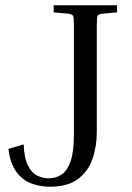

<svg xmlns="http://www.w3.org/2000/svg" viewBox="-20 -700 501 730"><path d="M184 -653V-680H425V-653L370 -648Q354 -646 351 -640Q348 -634 348 -599V-198Q348 -143 331.5 -95.5Q315 -48 276 -19Q237 10 169 10Q134 10 100.5 -2Q67 -14 43 -45.5Q19 -77 12 -134L70 -151Q72 -98 86.5 -70Q101 -42 122 -32Q143 -22 165 -22Q193 -22 214.5 -36.5Q236 -51 248.5 -87Q261 -123 261 -190V-599Q261 -634 258 -640Q255 -646 239 -648Z"/></svg>

Font: Inria Serif
Style: Regular
Weight: 400
Designer: Black Foundry Team
Foundry: Black Foundry
Version: Version 1.000; ttfautohint (v1.8.3)